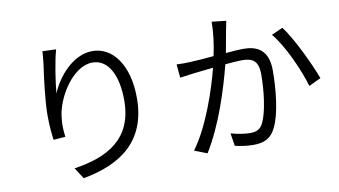

<svg xmlns="http://www.w3.org/2000/svg" viewBox="-81 -982 2162 1223"><g transform="rotate(-10 1000.0 -371.0)"><path d="M339 -789 251 -792C249 -765 247 -736 243 -706C231 -625 212 -478 212 -383C212 -318 218 -262 223 -224L300 -230C294 -280 293 -314 298 -353C310 -484 426 -666 551 -666C656 -666 710 -552 710 -394C710 -143 540 -54 323 -22L370 50C618 5 792 -117 792 -395C792 -605 697 -738 564 -738C437 -738 333 -613 292 -511C298 -581 318 -716 339 -789Z M1782 -674 1709 -641C1780 -558 1858 -382 1887 -279L1965 -316C1931 -409 1844 -593 1782 -674ZM1078 -561 1086 -474C1112 -478 1153 -483 1176 -486L1303 -500C1269 -366 1194 -138 1092 -1L1174 31C1279 -138 1347 -364 1384 -508C1428 -512 1468 -515 1492 -515C1555 -515 1598 -498 1598 -406C1598 -298 1582 -168 1550 -100C1530 -57 1500 -49 1463 -49C1435 -49 1382 -56 1340 -69L1353 14C1385 22 1433 29 1471 29C1536 29 1585 12 1617 -55C1659 -138 1675 -297 1675 -416C1675 -551 1602 -585 1513 -585C1489 -585 1447 -582 1400 -578L1426 -721C1430 -740 1434 -762 1438 -780L1345 -790C1345 -722 1335 -644 1319 -572C1259 -567 1200 -562 1167 -561C1135 -560 1109 -559 1078 -561Z"/></g></svg>

Font: Noto Sans KR
Style: Regular
Weight: 400
Designer: Ryoko NISHIZUKA 西塚涼子 (kana, bopomofo & ideographs); Paul D. Hunt (Latin, Greek & Cyrillic); Sandoll Communications 산돌커뮤니
Foundry: Adobe
Version: Version 2.004;hotconv 1.0.118;makeotfexe 2.5.65603